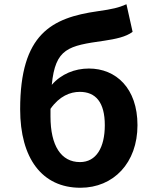

<svg xmlns="http://www.w3.org/2000/svg" viewBox="-20 -871 740 905"><path d="M399 -548C332 -548 268 -522 224 -471C241 -644 302 -655 471 -679C524 -687 574 -697 605 -721L576 -851C540 -835 511 -828 440 -818C223 -787 75 -711 75 -356C75 -125 178 14 359 14C515 14 628 -103 628 -281C628 -455 527 -548 399 -548ZM357 -107C268 -107 218 -184 218 -322V-358C260 -418 311 -438 356 -438C431 -438 474 -389 474 -281C474 -176 434 -107 357 -107Z"/></svg>

Font: Kawkab Mono
Style: Bold
Weight: 700
Monospace: yes
Designer: Abdullah Arif
Foundry: Abdullah Arif
Version: Version 1.000;PS 000.500;hotconv 1.0.88;makeotf.lib2.5.64775